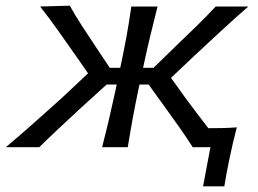

<svg xmlns="http://www.w3.org/2000/svg" viewBox="-60 -519 908 677"><path d="M-39.5 0Q13 -44 62.2 -87.8Q111.5 -131.5 159.5 -175L250.5 -260.5L207 -323Q176.5 -366.5 146.2 -409.2Q116 -452 81.5 -496L186 -499Q206 -463.5 229 -427.8Q252 -392 276 -356.5L327 -280H364Q376.5 -338.5 386 -390Q395.5 -441.5 403 -496H495.5Q481.5 -441.5 469.2 -389.8Q457 -338 444.5 -280H481.5L560 -356.5Q596.5 -391.5 632.5 -426.5Q668.5 -461.5 700.5 -496H815.5Q765.5 -452.5 718.8 -409.2Q672 -366 626 -323L543 -244.5L592.5 -175.5Q612.5 -148.5 632.8 -121.5Q653 -94.5 674.5 -67Q699.5 -67 725.2 -67.5Q751 -68 775 -70Q767.5 -41 761.2 -14.5Q755 12 749.5 39Q744 64 739.5 88.5Q735 113 731 138H656L682 0H619.5Q597.5 -34.5 573.8 -68.2Q550 -102 525 -136.5L464 -221H432L428.5 -206Q417 -150.5 408 -101.5Q399 -52.5 390.5 0H300Q313.5 -52.5 325 -101.5Q336.5 -150.5 348.5 -206L351.5 -221H316L222.5 -136Q185.5 -101.5 149.2 -67.8Q113 -34 78.5 0Z"/></svg>

Font: Commissioner Flair
Style: Italic
Weight: 400
Italic angle: -12°
Designer: Kostas Bartsokas
Foundry: Kostas Bartsokas
Version: Version 1.000; ttfautohint (v1.8.3)